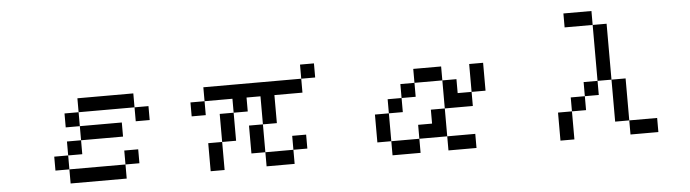

<svg xmlns="http://www.w3.org/2000/svg" viewBox="-47 -887 4093 1139"><g transform="rotate(-5 2000.0 -317.0)"><path d="M333 -276.4V-359.4H417V-276.4ZM250 -26.4V-109.4H333V-26.4ZM417 -276.4H667V-192.4H417ZM750 -359.4H417V-442.4H750ZM750 -359.4H833V-276.4H750ZM667 -26.4V57.6H333V-26.4ZM667 -26.4V-109.4H750V-26.4ZM417 -192.4V-109.4H333V-192.4Z M1417 -26.4V-192.4H1500V-26.4H1667V-109.4H1750V-26.4H1667V57.6H1500V-26.4ZM1167 57.6V-109.4H1250V-276.4H1333V-109.4H1250V57.6ZM1083 -276.4V-359.4H1167V-276.4ZM1333 -276.4V-359.4H1167V-442.4H1750V-359.4H1583V-192.4H1500V-359.4H1417V-276.4ZM1750 -442.4V-526.4H1833V-442.4Z M2167 -26.4V-192.4H2250V-276.4H2333V-359.4H2417V-442.4H2583V-359.4H2667V-276.4H2750V-442.4H2833V-276.4H2750V-192.4H2583V-359.4H2417V-276.4H2333V-192.4H2250V-26.4H2417V-109.4H2500V-192.4H2583V-26.4H2417V57.6H2250V-26.4ZM2583 -26.4H2750V57.6H2583Z M3333 -609.4V-692.4H3500V-609.4ZM3250 57.6V-109.4H3333V-192.4H3417V-276.4H3500V-192.4H3417V-109.4H3333V57.6ZM3500 -276.4V-609.4H3583V-276.4ZM3667 -26.4H3583V-276.4H3667ZM3667 -26.4H3833V57.6H3667Z"/></g></svg>

Font: KH Dot kagurazaka 12
Style: Regular
Weight: 400
Designer: Original version for X68000 by Keitarou Hiraki (http://hp.vector.co.jp/authors/VA000874/) / TrueType conversion by Homem
Version: Version 1.00.20150527